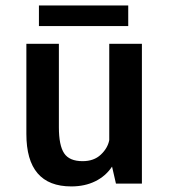

<svg xmlns="http://www.w3.org/2000/svg" viewBox="-20 -658 610 688"><path d="M119.5 -638.5H439.5V-564.5H119.5ZM235.5 10Q74.5 10 74.5 -178V-501H191V-202Q191 -137 209.8 -108.8Q228.5 -80.5 276 -80.5Q316.5 -80.5 341.2 -103.8Q366 -127 371.5 -156V-501H488.5V0H395.5L381.5 -61Q359 -27 321.5 -8.5Q284 10 235.5 10Z"/></svg>

Font: League Mono Narrow Medium
Style: Regular
Weight: 500
Width: 3
Designer: Tyler Finck
Foundry: The League of Moveable Type / Tyler Finck
Version: Version 2.210